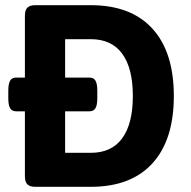

<svg xmlns="http://www.w3.org/2000/svg" viewBox="-20 -720 736 740"><path d="M650 -350Q650 -181 567.5 -90.5Q485 0 330 0H116Q95 0 85.5 -9.5Q76 -19 76 -40V-291H42Q26 -291 19 -303Q12 -315 12 -341V-371Q12 -397 19 -409Q26 -421 42 -421H76V-660Q76 -681 85.5 -690.5Q95 -700 116 -700H330Q485 -700 567.5 -609.5Q650 -519 650 -350ZM492 -350Q492 -457 451 -513Q410 -569 330 -569H231V-421H325Q341 -421 348 -409Q355 -397 355 -371V-341Q355 -315 348 -303Q341 -291 325 -291H231V-131H330Q410 -131 451 -187Q492 -243 492 -350Z"/></svg>

Font: Asap-Bold
Style: Bold
Weight: 700
Designer: Pablo Cosgaya
Foundry: Omnibus-Type
Version: Version 2.000; ttfautohint (v1.8)